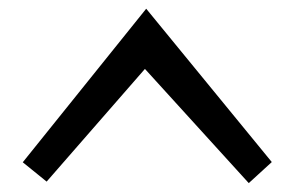

<svg xmlns="http://www.w3.org/2000/svg" viewBox="-20 -721 669 436"><path d="M85.9 -308.6 31.7 -352.5 312 -701.2 597.2 -353 544.9 -305.2 309.1 -564.5Z"/></svg>

Font: Spinnaker
Style: Regular
Weight: 400
Designer: Elena Albertoni
Foundry: Elena Albertoni
Version: Version 1.001